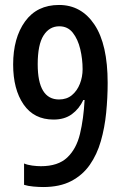

<svg xmlns="http://www.w3.org/2000/svg" viewBox="-20 -744 499 774"><path d="M154 10Q137 10 114.5 8Q92 6 77 1V-85Q91 -79 110 -76.5Q129 -74 145 -74Q214 -74 251 -109Q288 -144 302.5 -204.5Q317 -265 321 -341H316Q299 -305 269.5 -283.5Q240 -262 196 -262Q117 -262 75 -323Q33 -384 33 -484Q33 -591 81 -657.5Q129 -724 218 -724Q308 -724 361 -644.5Q414 -565 414 -410Q414 -350 408 -289.5Q402 -229 386.5 -175Q371 -121 342 -79.5Q313 -38 267 -14Q221 10 154 10ZM218 -343Q249 -343 270 -360.5Q291 -378 302 -406Q313 -434 313 -465Q313 -506 303.5 -546Q294 -586 273.5 -612Q253 -638 219 -638Q179 -638 155.5 -601Q132 -564 132 -485Q132 -343 218 -343Z"/></svg>

Font: Noto Sans Gurmukhi Condensed Medium
Style: Regular
Weight: 500
Width: 3
Designer: Jelle Bosma - Monotype Design Team
Foundry: Monotype Imaging Inc.
Version: Version 2.004; ttfautohint (v1.8.4.7-5d5b)